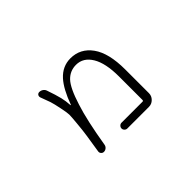

<svg xmlns="http://www.w3.org/2000/svg" viewBox="-71 -860 1141 1141"><g transform="rotate(-45 500.0 -289.0)"><path d="M495.1 -21.5Q485.4 -21.5 478 -28.8Q470.7 -36.1 470.7 -45.9Q470.7 -55.7 478 -63Q485.4 -70.3 495.1 -70.3H671.9Q678.7 -70.3 678.7 -78.1V-275.4Q678.7 -386.7 643.1 -445.8Q607.4 -504.9 546.9 -504.9Q496.1 -504.9 460.9 -468.3Q425.8 -431.6 392.6 -325.2Q360.4 -226.6 331.1 -48.8Q329.1 -37.1 319.8 -29.3Q310.5 -21.5 298.8 -21.5Q288.1 -21.5 281.2 -29.8Q274.4 -38.1 276.4 -48.8Q289.1 -127.9 293.9 -161.1Q299.8 -199.2 304.7 -254.9Q309.6 -305.7 309.6 -323.2Q309.6 -339.8 299.8 -386.7Q291 -430.7 283.2 -455.1Q276.4 -473.6 259.8 -518.6Q258.8 -522.5 258.8 -525.4Q258.8 -531.2 261.7 -536.1Q267.6 -544.9 278.3 -544.9Q291 -544.9 301.8 -537.6Q312.5 -530.3 316.4 -518.6Q335.9 -462.9 344.7 -426.8Q352.5 -394.5 354.5 -358.4Q354.5 -357.4 355.5 -357.4Q356.4 -357.4 357.4 -358.4Q392.6 -455.1 435.5 -502.9Q483.4 -555.7 550.8 -555.7Q633.8 -555.7 684.1 -485.8Q734.4 -416 734.4 -278.3V-79.1Q734.4 -55.7 717.3 -38.6Q700.2 -21.5 676.8 -21.5Z"/></g></svg>

Font: Rounded Mgen+ 1mn light
Style: Regular
Weight: 200
Designer: [Source Han Sans]
Ryoko NISHIZUKA  (kana & ideographs); Paul D. Hunt (Latin, Greek & Cyrillic); Wenlong ZHANG  (bopomofo
Version: Version 1.059.20150602